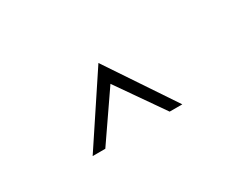

<svg xmlns="http://www.w3.org/2000/svg" viewBox="-41 -796 554 447"><g transform="rotate(-30 236.0 -572.5)"><path d="M233 -607 147 -482H113L233 -663L354 -482H320Z"/></g></svg>

Font: Josefin Sans Light
Style: Regular
Weight: 300
Designer: Santiago Orozco
Foundry: Typemade
Version: Version 2.000